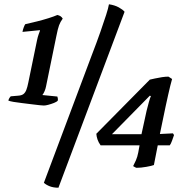

<svg xmlns="http://www.w3.org/2000/svg" viewBox="-20 -778 866 897"><path d="M185 -285Q181 -285 165 -286.5Q149 -288 127 -291Q105 -294 82.5 -296.5Q60 -299 43 -302Q26 -305 19 -308Q21 -316 24.5 -321Q28 -326 30 -328L65 -331Q81 -332 89.5 -338.5Q98 -345 103 -358Q108 -371 112 -391L153 -590Q156 -605 161 -619Q166 -633 167 -635L166 -637L85 -629Q87 -640 91 -650.5Q95 -661 98 -665Q125 -671 153 -678Q181 -685 206.5 -693Q232 -701 248 -708Q257 -706 263 -702Q269 -698 273 -691Q262 -676 256 -660Q250 -644 243 -608L195 -374Q193 -363 188 -351.5Q183 -340 178 -334L248 -327Q249 -325 250 -319Q251 -313 250 -308Q245 -302 232 -297Q219 -292 206 -288.5Q193 -285 185 -285ZM253 99Q230 99 213 92.5Q196 86 185 76L406 -513Q433 -583 449.5 -630.5Q466 -678 476 -709Q486 -740 489 -758Q516 -754 535 -743.5Q554 -733 562 -723ZM618 6Q616 6 610.5 3Q605 0 602 -2Q608 -13 615 -29Q622 -45 626 -66L632 -99H450Q440 -113 435.5 -126.5Q431 -140 430 -153L680 -406Q689 -408 704.5 -411.5Q720 -415 737 -417.5Q754 -420 767 -420L784 -409Q780 -395 775.5 -377Q771 -359 766 -336.5Q761 -314 754 -282L727 -152L788 -155L793 -147Q789 -135 783.5 -120Q778 -105 773 -99H717L699 -7Q689 -3 663.5 1.5Q638 6 618 6ZM503 -151H641L665 -261Q670 -281 675.5 -301Q681 -321 685 -329L680 -331Z"/></svg>

Font: Texturina Medium 12pt SemiBold
Style: Italic
Weight: 600
Italic angle: -11°
Version: Version 1.002